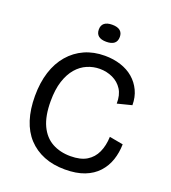

<svg xmlns="http://www.w3.org/2000/svg" viewBox="-154 -966 972 1092"><g transform="rotate(20 332.5 -420.0)"><path d="M364 13Q293 13 237 -9.5Q181 -32 141.5 -74.5Q102 -117 82 -179.5Q62 -242 62 -322Q62 -403 82.5 -467.5Q103 -532 142.5 -578Q182 -624 236.5 -648.5Q291 -673 359 -673Q411 -673 455.5 -658.5Q500 -644 532 -616.5Q564 -589 582.5 -550Q601 -511 601 -462L514 -440Q515 -492 493.5 -525.5Q472 -559 435.5 -576Q399 -593 357 -593Q318 -593 281.5 -577.5Q245 -562 217 -529.5Q189 -497 172.5 -446.5Q156 -396 156 -325Q156 -235 182.5 -178.5Q209 -122 257 -95.5Q305 -69 368 -69Q429 -69 466 -91.5Q503 -114 521.5 -154.5Q540 -195 542 -249L625 -234Q624 -183 609 -138.5Q594 -94 562.5 -59.5Q531 -25 482 -6Q433 13 364 13ZM337 -750Q306 -750 290 -763Q274 -776 274 -802Q274 -827 290 -840Q306 -853 337 -853Q369 -853 385 -840Q401 -827 401 -802Q401 -776 385 -763Q369 -750 337 -750Z"/></g></svg>

Font: Bricolage Grotesque 16pt
Style: Regular
Weight: 400
Version: Version 1.001;gftools[0.9.33.dev8+g029e19f]